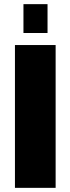

<svg xmlns="http://www.w3.org/2000/svg" viewBox="-20 -905 339 925"><path d="M52 0V-688H248V0ZM93 -746V-885H209V-746Z"/></svg>

Font: Archivo Condensed Black
Style: Regular
Weight: 900
Width: 3
Designer: Hector Gatti
Foundry: Omnibus-Type
Version: Version 2.001